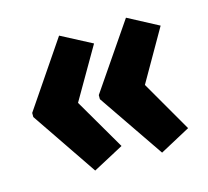

<svg xmlns="http://www.w3.org/2000/svg" viewBox="-75 -594 689 635"><g transform="rotate(-15 269.5 -277.0)"><path d="M25 -284V-270L177 -46L282 -102L180 -277L282 -453L177 -508ZM253 -284V-270L406 -46L510 -102L409 -277L510 -453L406 -508Z"/></g></svg>

Font: Noto Sans Thai Looped ExtraCondensed ExtraBold
Style: Regular
Weight: 800
Width: 2
Designer: Sasikarn Vongin, Ben Mitchell
Foundry: The Fontpad Ltd
Version: Version 1.001